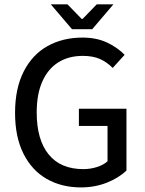

<svg xmlns="http://www.w3.org/2000/svg" viewBox="-20 -838 656 871"><path d="M545.4 -589.4 491.2 -529.8Q464.8 -556.6 432.9 -570.6Q400.9 -584.5 355.5 -584.5Q291.5 -584.5 244.6 -555.2Q197.8 -525.9 172.1 -468.5Q146.5 -411.1 146.5 -328.1Q146.5 -204.1 200.7 -137.5Q254.9 -70.8 357.9 -70.8Q390.1 -70.8 419.9 -80.3Q449.7 -89.8 467.8 -106.4V-266.6H337.9V-344.7H553.7V-64.5Q519 -30.8 464.6 -9.3Q410.2 12.2 347.2 12.2Q259.3 12.2 191.9 -26.4Q124.5 -64.9 86.4 -140.9Q48.3 -216.8 48.3 -325.7Q48.3 -436.5 87.4 -513.4Q126.5 -590.3 195.6 -628.9Q264.6 -667.5 354.5 -667.5Q416.5 -667.5 463.9 -645.8Q511.2 -624 545.4 -589.4ZM398.4 -705.6H306.6L210.4 -818.4H286.1L350.6 -752H354.5L418.9 -818.4H494.6Z"/></svg>

Font: Varta SemiBold
Style: Regular
Weight: 600
Designer: Joana Correia, Viktoriya Grabowska, Eben Sorkin
Foundry: Sorkin Type
Version: Version 1.003; ttfautohint (v1.3) -l 8 -r 24 -G 200 -x 12 -H